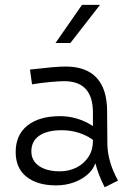

<svg xmlns="http://www.w3.org/2000/svg" viewBox="-20 -768 541 807"><path d="M419.9 19Q393.1 -33.2 380.9 -82Q372.1 -55.7 347.9 -34.4Q323.7 -13.2 289.3 -1Q254.9 11.2 215.3 11.2Q137.7 11.2 91.8 -24.7Q45.9 -60.5 45.9 -128.9Q45.9 -201.2 95.5 -240.5Q145 -279.8 232.4 -279.8Q305.7 -279.8 370.6 -238.3V-294.9Q370.6 -426.8 250 -426.8Q228.5 -426.8 188.7 -423.1Q148.9 -419.4 114.7 -413.6L106 -475.6Q165.5 -482.4 199.5 -485.4Q233.4 -488.3 256.3 -488.3Q341.8 -488.3 385.7 -441.4Q429.7 -394.5 430.2 -301.8L431.2 -166Q431.6 -89.4 476.1 -8.8ZM370.6 -175.3V-180.2Q344.7 -199.2 310.8 -210Q276.9 -220.7 239.7 -220.7Q179.2 -220.7 145.5 -198Q111.8 -175.3 111.8 -131.8Q111.8 -92.8 144 -70.3Q176.3 -47.9 231.9 -47.9Q270 -47.9 301.8 -64Q333.5 -80.1 352.1 -108.9Q370.6 -137.7 370.6 -175.3ZM324.7 -747.6H400.4L275.9 -587.4H213.4Z"/></svg>

Font: Selawik Semilight
Style: Regular
Weight: 300
Designer: Aaron Bell
Foundry: Microsoft Corporation
Version: Version 1.01